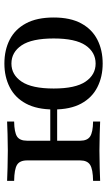

<svg xmlns="http://www.w3.org/2000/svg" viewBox="169 -636 479 857"><g transform="rotate(-90 408.5 -207.5)"><path d="M553.2 11.3Q494.4 11.3 447.6 -12.5Q400.8 -36.3 374.6 -84.7Q348.4 -133.1 348.4 -207.3Q348.4 -282.3 374.6 -331Q400.8 -379.8 447.6 -403.6Q494.4 -427.4 553.2 -427.4Q613.7 -427.4 660.1 -403.6Q706.5 -379.8 732.7 -331Q758.9 -282.3 758.9 -207.3Q758.9 -133.1 732.7 -84.7Q706.5 -36.3 660.1 -12.5Q613.7 11.3 553.2 11.3ZM29.8 0V-31.5Q81.5 -32.3 101.2 -44.8Q121 -57.3 121 -89.5V-325.8Q121 -358.9 101.2 -371Q81.5 -383.1 29.8 -383.9V-415.3Q49.2 -414.5 88.3 -413.3Q127.4 -412.1 164.5 -412.1Q201.6 -412.1 238.7 -413.3Q275.8 -414.5 294.4 -415.3V-383.9Q246.8 -383.1 227.8 -371Q208.9 -358.9 208.9 -325.8V-89.5Q208.9 -57.3 227.8 -44.8Q246.8 -32.3 294.4 -31.5V0Q275.8 -0.8 238.7 -2Q201.6 -3.2 164.5 -3.2Q127.4 -3.2 88.3 -2Q49.2 -0.8 29.8 0ZM171 -191.9V-222.6H392.7V-191.9ZM553.2 -20.2Q604 -20.2 634.7 -65.3Q665.3 -110.5 665.3 -207.3Q665.3 -304.8 634.7 -350.4Q604 -396 553.2 -396Q503.2 -396 472.6 -350.4Q441.9 -304.8 441.9 -207.3Q441.9 -110.5 472.6 -65.3Q503.2 -20.2 553.2 -20.2Z"/></g></svg>

Font: Playfair 12pt Medium
Style: Regular
Weight: 500
Designer: Claus Eggers Sørensen
Foundry: Claus Eggers Sørensen
Version: Version 2.000;gftools[0.9.28]